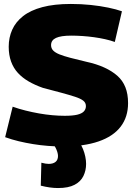

<svg xmlns="http://www.w3.org/2000/svg" viewBox="-20 -730 681 970"><path d="M596 -673 560 -518Q538 -526 511 -532Q484 -538 455 -542Q426 -546 396.5 -548Q367 -550 340 -550Q288 -550 263 -538.5Q238 -527 238 -502Q238 -486 248.5 -475Q259 -464 280 -455.5Q301 -447 335 -438Q369 -429 416 -418Q467 -407 506.5 -389Q546 -371 573 -347Q600 -323 613.5 -289Q627 -255 627 -209Q627 -139 589.5 -90Q552 -41 478 -15.5Q404 10 295 10Q260 10 222 7Q184 4 147 -2Q110 -8 74.5 -16.5Q39 -25 6 -37L44 -191Q75 -180 109 -171.5Q143 -163 177 -157Q211 -151 244 -148Q277 -145 307 -145Q347 -145 370 -150.5Q393 -156 403.5 -167Q414 -178 414 -194Q414 -211 400.5 -221.5Q387 -232 359.5 -241Q332 -250 291.5 -261Q251 -272 197 -286Q157 -300 125 -318.5Q93 -337 70.5 -361.5Q48 -386 36 -419Q24 -452 24 -494Q24 -540 41.5 -579.5Q59 -619 96.5 -648.5Q134 -678 194 -694Q254 -710 338 -710Q390 -710 438 -705Q486 -700 527 -691.5Q568 -683 596 -673ZM189 92Q200 95 209.5 96.5Q219 98 226 98Q248 98 260.5 88Q273 78 273 58Q273 49 269.5 37.5Q266 26 259.5 14Q253 2 244 -7H383Q392 5 399.5 23.5Q407 42 411 61.5Q415 81 415 98Q415 131 401.5 159Q388 187 357 203.5Q326 220 273 220Q253 220 231.5 217Q210 214 186 208Z"/></svg>

Font: Georama ExtraCondensed Thin ExtraBold
Style: Regular
Weight: 800
Version: Version 1.001